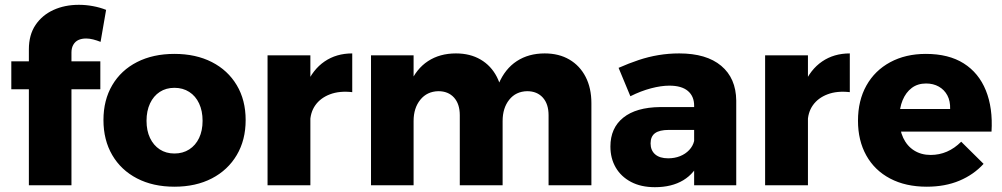

<svg xmlns="http://www.w3.org/2000/svg" viewBox="-20 -770 4165 798"><path d="M100 -565Q100 -625 127.5 -666Q155 -707 202 -728.5Q249 -750 308 -750Q337 -750 366.5 -744.5Q396 -739 421 -729L398 -596Q383 -602 367.5 -606Q352 -610 338 -610Q320 -610 306.5 -604Q293 -598 285 -584.5Q277 -571 277 -552V0H100ZM27 -515H397V-399H27Z M705 -546Q794 -546 860.5 -512Q927 -478 964 -416Q1001 -354 1001 -271Q1001 -188 964 -125.5Q927 -63 860.5 -28.5Q794 6 705 6Q616 6 549.5 -28.5Q483 -63 446.5 -125.5Q410 -188 410 -271Q410 -354 446.5 -416Q483 -478 549.5 -512Q616 -546 705 -546ZM705 -405Q670 -405 644 -388Q618 -371 603.5 -340Q589 -309 589 -268Q589 -227 603.5 -196.5Q618 -166 644 -149Q670 -132 705 -132Q740 -132 766.5 -149Q793 -166 807.5 -196.5Q822 -227 822 -268Q822 -309 807.5 -340Q793 -371 766.5 -388Q740 -405 705 -405Z M1444 -387Q1391 -393 1351.5 -378Q1312 -363 1290.5 -332.5Q1269 -302 1269 -259L1227 -267Q1227 -355 1253.5 -418Q1280 -481 1329 -514.5Q1378 -548 1444 -548ZM1092 -540H1270V0H1092Z M1891 -291Q1891 -338 1867 -364.5Q1843 -391 1802 -391Q1755 -390 1727 -355.5Q1699 -321 1699 -267H1657Q1657 -359 1683.5 -421.5Q1710 -484 1759 -516Q1808 -548 1875 -548Q1934 -548 1977.5 -522.5Q2021 -497 2045 -450.5Q2069 -404 2069 -341V0H1891ZM2260 -291Q2260 -338 2236 -364.5Q2212 -391 2171 -391Q2124 -390 2096.5 -355.5Q2069 -321 2069 -267H2026Q2026 -359 2052.5 -421.5Q2079 -484 2128 -516Q2177 -548 2244 -548Q2303 -548 2346.5 -522.5Q2390 -497 2414 -450.5Q2438 -404 2438 -341V0H2260ZM1522 -540H1699V0H1522Z M2759 -230Q2721 -230 2702.5 -216.5Q2684 -203 2684 -174Q2684 -145 2703 -128.5Q2722 -112 2757 -112Q2784 -112 2806.5 -121Q2829 -130 2844.5 -146.5Q2860 -163 2865 -184L2890 -105Q2868 -50 2820 -21Q2772 8 2702 8Q2644 8 2602.5 -14Q2561 -36 2539 -74Q2517 -112 2517 -161Q2517 -238 2570.5 -281Q2624 -324 2724 -325H2882V-230ZM2865 -331Q2865 -370 2839 -392Q2813 -414 2762 -414Q2728 -414 2686 -403Q2644 -392 2600 -370L2551 -488Q2594 -507 2634.5 -520.5Q2675 -534 2717 -541Q2759 -548 2803 -548Q2916 -548 2977.5 -496.5Q3039 -445 3040 -352V0H2865Z M3512 -387Q3459 -393 3419.5 -378Q3380 -363 3358.5 -332.5Q3337 -302 3337 -259L3295 -267Q3295 -355 3321.5 -418Q3348 -481 3397 -514.5Q3446 -548 3512 -548ZM3160 -540H3338V0H3160Z M3929 -317Q3930 -350 3917.5 -373.5Q3905 -397 3882 -410Q3859 -423 3829 -423Q3794 -423 3769.5 -404.5Q3745 -386 3731.5 -353.5Q3718 -321 3718 -278Q3718 -231 3734 -197Q3750 -163 3779.5 -144.5Q3809 -126 3848 -126Q3920 -126 3975 -181L4068 -89Q4027 -44 3967.5 -19Q3908 6 3832 6Q3744 6 3679.5 -28Q3615 -62 3580.5 -124Q3546 -186 3546 -268Q3546 -352 3581 -414.5Q3616 -477 3680 -511.5Q3744 -546 3828 -546Q3923 -546 3985.5 -506.5Q4048 -467 4077.5 -394Q4107 -321 4101 -223H3693V-317Z"/></svg>

Font: Alexandria
Style: Bold
Weight: 700
Designer: Mohamed Gaber
Foundry: Kief Type Foundry
Version: Version 5.100